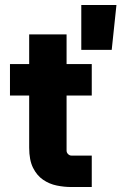

<svg xmlns="http://www.w3.org/2000/svg" viewBox="-20 -750 487 770"><path d="M265 0Q237 0 207.5 -6Q178 -12 153 -29Q128 -46 112.5 -77Q97 -108 97 -158V-612H247V-146Q247 -138 253 -132Q259 -126 267 -126H348V0ZM20 -367V-493H348V-367ZM306 -550V-730H447L428 -550Z"/></svg>

Font: SUSE ExtraBold
Style: Regular
Weight: 800
Designer: Rene Bieder
Foundry: SUSE
Version: Version 1.000